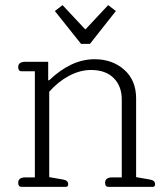

<svg xmlns="http://www.w3.org/2000/svg" viewBox="-20 -729 651 749"><path d="M194 -686 224 -709 313 -614 402 -709 432 -686 331 -558H296ZM51 -16Q51 -37 79 -37H116V-451H64Q51 -451 51 -467Q51 -488 79 -488H168V-416H172Q258 -498 349 -498Q418 -498 464.5 -457Q511 -416 511 -345V-38L563 -29Q575 -27 580 -22.5Q585 -18 585 -10Q585 0 575 0H403Q390 0 390 -16Q390 -37 418 -37H455V-341Q455 -393 423.5 -424.5Q392 -456 335 -456Q292 -456 249 -433Q206 -410 172 -371V-38L224 -29Q236 -27 241 -22.5Q246 -18 246 -10Q246 0 236 0H64Q51 0 51 -16Z"/></svg>

Font: Maitree Light
Style: Regular
Weight: 300
Designer: CadsonDemak Team
Foundry: CadsonDemak
Version: Version 1.001